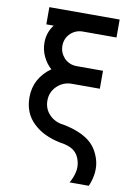

<svg xmlns="http://www.w3.org/2000/svg" viewBox="-97 -761 708 1022"><g transform="rotate(10 256.5 -250.0)"><path d="M85 -700V-607H125Q109 -587 100.5 -562.5Q92 -538 92 -510Q92 -470 109 -435Q117 -418 128 -403Q139 -388 153 -376Q111 -347 87 -304Q64 -262 64 -209Q64 -124 120 -71Q148 -44 185 -26.5Q222 -9 267 0Q314 6 340 25Q367 45 376 83Q383 110 377 139Q371 168 353 200H457Q474 160 477 124Q480 88 471 57Q453 -4 411 -38Q360 -79 267 -97Q221 -102 191 -133Q161 -164 161 -209Q161 -255 194 -287Q227 -319 274 -319H425V-416H283Q244 -416 216 -443Q203 -457 196 -473.5Q189 -490 189 -510Q189 -549 216 -576Q244 -603 283 -603H465V-700Z"/></g></svg>

Font: Unageo
Style: Medium
Weight: 500
Designer: Richard Sepsi
Foundry: Richard Sepsi
Version: Version 2.000